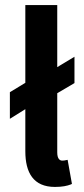

<svg xmlns="http://www.w3.org/2000/svg" viewBox="-20 -726 333 758"><path d="M274 -502 206 -461V-706H80V-399L19 -362V-257L80 -295V-129C80 -44 112 12 197 12C225 12 245 8 260 2L264 0L247 -95L242 -94C234 -92 231 -92 225 -92C217 -92 206 -98 206 -124V-358L274 -398Z"/></svg>

Font: Falling Sky
Style: Med
Weight: 500
Designer: Paul D. Hunt
Foundry: Adobe Systems Incorporated
Version: Version 1.02